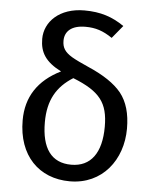

<svg xmlns="http://www.w3.org/2000/svg" viewBox="-54 -795 687 853"><g transform="rotate(5 289.5 -369.0)"><path d="M328 -501C294 -516 269 -528 252 -538C219 -558 207 -577 207 -608C207 -649 236 -678 299 -678C344 -678 378 -667 419 -639L466 -696C414 -732 361 -750 288 -750C177 -750 112 -684 112 -608C112 -548 137 -507 208 -471C107 -421 57 -344 57 -240C57 -83 151 12 289 12C434 12 522 -104 522 -243C522 -310 507 -362 476 -401C445 -439 395 -472 328 -501ZM289 -62C200 -62 156 -124 156 -240C156 -339 193 -401 265 -446C386 -398 423 -350 423 -243C423 -126 376 -62 289 -62Z"/></g></svg>

Font: Fira Sans
Style: Regular
Weight: 400
Designer: Carrois Corporate & Edenspiekermann AG
Foundry: Carrois Corporate GbR & Edenspiekermann AG
Version: Version 4.203